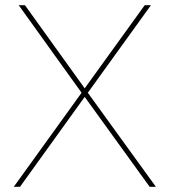

<svg xmlns="http://www.w3.org/2000/svg" viewBox="-20 -719 663 739"><path d="M52 -699H76L306 -379L537 -699H561L318 -362L580 0H556L306 -346L57 0H33L294 -362Z"/></svg>

Font: Montserrat arm Thin
Style: Regular
Weight: 250
Designer: Julieta Ulanovsky
Foundry: Julieta Ulanovsky
Version: Version 6.000;PS 006.000;hotconv 1.0.88;makeotf.lib2.5.64775